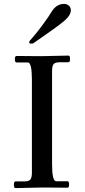

<svg xmlns="http://www.w3.org/2000/svg" viewBox="-20 -959 432 981"><path d="M152 -739Q148 -736 138.5 -736Q129 -736 129 -745Q129 -748 150 -771.5Q171 -795 201.5 -837Q232 -879 243 -898Q268 -939 307 -939Q322 -939 332 -930Q342 -921 342 -907Q342 -881 308 -852Q274 -823 152 -739ZM190 -672 330 -675Q338 -675 338 -658Q338 -641 330 -641H287Q262 -641 254 -631.5Q246 -622 246 -595V-121Q246 -33 267 -33H325Q333 -33 333 -16.5Q333 0 325 0L199 -1L59 2Q51 2 51 -15Q51 -32 59 -32H102Q127 -32 135 -41.5Q143 -51 143 -78V-552Q143 -640 122 -640H64Q56 -640 56 -656.5Q56 -673 64 -673Z"/></svg>

Font: Sedan
Style: Regular
Weight: 400
Designer: Sebastian Salazar
Foundry: Sebastian Salazar
Version: Version 1.001